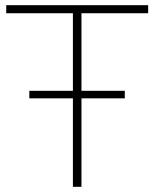

<svg xmlns="http://www.w3.org/2000/svg" viewBox="-20 -720 595 740"><path d="M261 0V-341H93V-370H261V-669H4V-700H551V-669H294V-370H461V-341H294V0Z"/></svg>

Font: Montserrat ExtraLight
Style: Regular
Weight: 200
Designer: Julieta Ulanovsky
Foundry: Julieta Ulanovsky
Version: Version 9.000; ttfautohint (v1.8.4.7-5d5b)